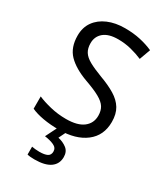

<svg xmlns="http://www.w3.org/2000/svg" viewBox="-232 -824 1012 1164"><g transform="rotate(30 274.5 -242.0)"><path d="M502 -191Q502 -96 433 -43Q364 10 247 10Q187 10 136 1Q85 -8 51 -24V-110Q87 -94 140.5 -81Q194 -68 251 -68Q331 -68 371.5 -99Q412 -130 412 -183Q412 -218 397 -242Q382 -266 345.5 -286.5Q309 -307 244 -330Q153 -363 106.5 -411Q60 -459 60 -542Q60 -599 89 -639.5Q118 -680 169.5 -702Q221 -724 288 -724Q347 -724 396 -713Q445 -702 485 -684L457 -607Q420 -623 376.5 -634Q333 -645 286 -645Q219 -645 185 -616.5Q151 -588 151 -541Q151 -505 166 -481Q181 -457 215 -438Q249 -419 307 -397Q370 -374 413.5 -347.5Q457 -321 479.5 -284Q502 -247 502 -191ZM356 139Q356 187 319 213.5Q282 240 208 240Q176 240 158 235V180Q167 182 182 183.5Q197 185 211 185Q247 185 266 175.5Q285 166 285 141Q285 115 258.5 103Q232 91 194 86L237 0H295L269 53Q305 61 330.5 81Q356 101 356 139Z"/></g></svg>

Font: Noto Sans Symbols 2
Style: Regular
Weight: 400
Designer: Monotype Design Team
Foundry: Monotype Imaging Inc.
Version: Version 2.008; ttfautohint (v1.8.4.7-5d5b)